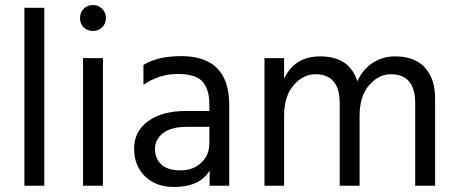

<svg xmlns="http://www.w3.org/2000/svg" viewBox="-20 -738 1816 763"><path d="M156 0H77V-707H156Z M386 -703Q401 -688 401 -666Q401 -644 386 -629.5Q371 -615 349 -615Q327 -615 312.5 -629.5Q298 -644 298 -666Q298 -688 312.5 -703Q327 -718 349 -718Q371 -718 386 -703ZM389 0H310V-507H389Z M671 5Q600 5 556.5 -37Q513 -79 513 -147.5Q513 -216 568.5 -256.5Q624 -297 720 -297H812V-323Q812 -383 785 -413.5Q758 -444 685.5 -444Q613 -444 550 -401V-480Q607 -515 700 -515Q891 -515 891 -321V0H813V-60Q774 5 671 5ZM812 -169V-234H724Q660 -234 628 -209Q596 -184 596 -146Q596 -108 621 -84.5Q646 -61 697 -61Q748 -61 780 -91.5Q812 -122 812 -169Z M1709 0H1630V-328Q1630 -443 1533 -443Q1485 -443 1447 -399.5Q1409 -356 1409 -277V0H1330V-328Q1330 -443 1233 -443Q1185 -443 1147 -399.5Q1109 -356 1109 -277V0H1031V-507H1109V-425Q1151 -514 1252 -514Q1369 -514 1400 -415Q1422 -463 1461.5 -488.5Q1501 -514 1550 -514Q1629 -514 1669 -469Q1709 -424 1709 -348Z"/></svg>

Font: Hind Jalandhar
Style: Regular
Weight: 400
Designer: Namrata Goyal
Foundry: Indian Type Foundry
Version: Version 0.702;PS 1.0;hotconv 1.0.81;makeotf.lib2.5.63406